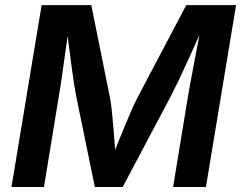

<svg xmlns="http://www.w3.org/2000/svg" viewBox="-20 -748 964 768"><path d="M25.9 0 146.5 -727.5H345.2L420.4 -354.5Q424.3 -333 428 -298.3Q431.6 -263.7 434.8 -224.4Q438 -185.1 440.4 -148.9Q455.1 -185.1 471.2 -224.6Q487.3 -264.2 502.4 -298.6Q517.6 -333 528.3 -354.5L725.1 -727.5H924.3L803.7 0H672.4L732.4 -365.7Q737.3 -393.6 744.9 -434.3Q752.4 -475.1 761.2 -520.8Q770 -566.4 777.8 -608.4Q756.8 -561 735.6 -514.4Q714.4 -467.8 695.8 -429Q677.2 -390.1 664.6 -365.7L470.7 0H359.4L284.2 -365.7Q277.3 -401.4 268.3 -467.8Q259.3 -534.2 250.5 -604Q244.6 -562.5 238.3 -517.6Q231.9 -472.7 226.3 -432.9Q220.7 -393.1 215.8 -365.7L155.8 0Z"/></svg>

Font: Inter Semi Bold
Style: Italic
Weight: 600
Italic angle: -9.39999°
Designer: Rasmus Andersson
Foundry: rsms
Version: Version 4.000;git-3c8e0fc